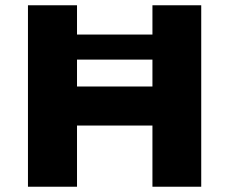

<svg xmlns="http://www.w3.org/2000/svg" viewBox="-20 -708 870 728"><path d="M86 0V-688H272V-577H558V-688H743V0H558V-232H272V0ZM272 -380H558V-482H272Z"/></svg>

Font: Saira Expanded
Style: Bold
Weight: 700
Width: 7
Designer: Hector Gatti with collaboration of the Omnibus-Type team
Foundry: Omnibus-Type
Version: Version 1.100; ttfautohint (v1.8.3)